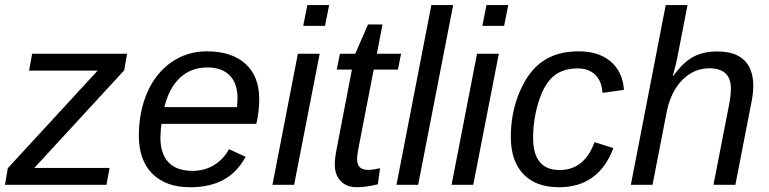

<svg xmlns="http://www.w3.org/2000/svg" viewBox="-26 -745 3102 774"><path d="M415.5 -67.9 403.3 0H-5.9L5.4 -66.9L367.7 -460.4H91.3L103.5 -528.3H486.3L474.6 -461.4L112.3 -67.9Z M625 -245.6Q622.1 -229 620.6 -190.4Q620.6 -125.5 653.1 -90.8Q685.5 -56.2 751 -56.2Q798.3 -56.2 836.9 -79.6Q875.5 -103 897 -143.6L964.4 -112.8Q928.7 -48.8 873.8 -19.5Q818.8 9.8 740.7 9.8Q642.6 9.8 588.1 -44.7Q533.7 -99.1 533.7 -197.8Q533.7 -294.9 568.4 -374Q603 -451.7 666 -494.9Q729 -538.1 807.6 -538.1Q907.7 -538.1 963.4 -487.8Q1019 -437.5 1019 -345.7Q1019 -294.9 1007.3 -245.6ZM636.7 -313H929.7L931.6 -348.1Q931.6 -408.7 900.1 -440.9Q868.7 -473.1 809.6 -473.1Q744.1 -473.1 699.5 -431.4Q654.8 -389.6 636.7 -313Z M1300.8 -724.6 1284.2 -640.6H1196.3L1212.9 -724.6ZM1262.7 -528.3 1159.7 0H1072.3L1174.8 -528.3Z M1412.6 9.8Q1371.1 9.8 1347.4 -15.1Q1323.7 -40 1323.7 -81.1Q1323.7 -107.9 1331.1 -144.5L1392.6 -464.4H1331.5L1344.2 -528.3H1406.2L1457.5 -646.5H1516.1L1493.2 -528.3H1590.8L1578.1 -464.4H1480.5L1419.4 -149.4Q1413.6 -120.1 1413.6 -103Q1413.6 -81.5 1424.6 -70.8Q1435.5 -60.1 1457.5 -60.1Q1476.6 -60.1 1506.3 -66.9L1497.1 -2Q1448.7 9.8 1412.6 9.8Z M1800.8 -724.6 1659.7 0H1572.3L1712.9 -724.6Z M2022.9 -724.6 2006.3 -640.6H1918.5L1935.1 -724.6ZM1984.9 -528.3 1881.8 0H1794.4L1897 -528.3Z M2229.5 -59.6Q2279.8 -59.6 2314.9 -87.6Q2350.1 -115.7 2370.6 -171.9L2446.8 -147.9Q2387.2 9.8 2227.5 9.8Q2133.8 9.8 2083.5 -43.5Q2033.2 -96.7 2033.2 -192.9Q2033.2 -291 2068.8 -374.5Q2104 -458.5 2162.4 -498.3Q2220.7 -538.1 2305.7 -538.1Q2388.2 -538.1 2436.3 -496.6Q2484.4 -455.1 2489.3 -382.8L2402.8 -370.6Q2399.9 -418 2373.5 -443.6Q2347.2 -469.2 2302.7 -469.2Q2231 -469.2 2191.7 -424.6Q2152.3 -379.9 2132.8 -286.6Q2127.9 -262.7 2125.5 -238Q2123 -213.4 2123 -189.9Q2123 -59.6 2229.5 -59.6Z M2687.5 -438Q2728 -494.1 2768.8 -515.9Q2809.6 -537.6 2865.7 -537.6Q2938 -537.6 2974.4 -502Q3010.7 -466.3 3010.7 -398.9Q3010.7 -383.3 3008.3 -363.3Q3005.9 -343.3 3000.5 -318.8L2938.5 0H2850.1L2911.6 -314.9Q2920.4 -358.4 2920.4 -388.2Q2920.4 -469.7 2833 -469.7Q2792 -469.7 2757.1 -448.5Q2722.2 -427.2 2697.5 -388.4Q2672.9 -349.6 2662.1 -295.9L2604.5 0H2517.1L2657.7 -724.6H2745.6L2709 -536.1Q2704.6 -511.7 2698.7 -487.1Q2692.9 -462.4 2686 -438Z"/></svg>

Font: Arimo
Style: Italic
Weight: 400
Italic angle: -12°
Designer: Steve Matteson
Foundry: Monotype Imaging Inc.
Version: Version 1.33